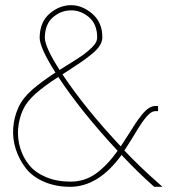

<svg xmlns="http://www.w3.org/2000/svg" viewBox="-20 -730 695 741"><path d="M205 -433Q295 -297 434 -148Q395 -93 351.5 -61Q308 -29 252 -29Q199 -29 157.5 -46.5Q116 -64 92.5 -93Q69 -122 58 -158.5Q47 -195 50 -233.5Q53 -272 69 -307Q84 -339 118 -369Q152 -399 205 -433ZM449 -132Q514 -63 573 -11L576 -9H607L587 -27Q527 -79 460 -149Q472 -167 488 -193Q504 -219 514 -235.5Q524 -252 536 -268Q548 -284 558.5 -292.5Q569 -301 580 -301H590V-321H580Q567 -321 554 -312.5Q541 -304 527 -286.5Q513 -269 502.5 -253Q492 -237 474.5 -209Q457 -181 446 -165Q309 -311 221 -443Q227 -447 238 -454Q273 -477 291 -489Q309 -501 332 -519.5Q355 -538 365 -554Q375 -570 375 -586Q375 -644 335.5 -677.5Q296 -711 252 -710Q208 -709 171 -677Q134 -645 133 -585Q133 -546 194 -450Q140 -415 103.5 -383Q67 -351 51 -315Q34 -278 31 -236Q28 -194 41 -154Q54 -114 79.5 -81Q105 -48 150 -28.5Q195 -9 252 -9Q361 -10 449 -132ZM210 -460Q153 -549 153 -585Q154 -637 184 -663Q214 -689 252 -690Q291 -691 323 -664Q355 -637 355 -586Q355 -580 353 -573Q351 -566 345.5 -559Q340 -552 334.5 -546.5Q329 -541 319 -532.5Q309 -524 302 -519Q295 -514 280.5 -504.5Q266 -495 258.5 -490.5Q251 -486 234.5 -475.5Q218 -465 210 -460Z"/></svg>

Font: Nordica Plus
Style: NordicaClassicUltraLight
Weight: 300
Version: Version 1